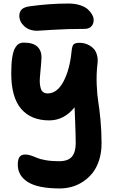

<svg xmlns="http://www.w3.org/2000/svg" viewBox="-20 -835 651 1091"><path d="M191.9 -660.2Q146 -660.2 117.9 -686Q89.8 -711.9 89.8 -745.1Q89.8 -766.6 102.8 -780.8Q115.7 -794.9 152.8 -799.8Q263.2 -814.9 369.1 -814.9Q406.2 -814.9 435.3 -805.4Q464.4 -795.9 480.2 -781Q496.1 -766.1 504.2 -750.7Q512.2 -735.4 512.2 -721.2Q512.2 -698.2 498.5 -684.6Q484.9 -670.9 461.9 -670.9Q360.4 -670.9 277.3 -665.5Q194.3 -660.2 191.9 -660.2ZM319.8 235.8Q196.8 235.8 138.9 199.7Q81.1 163.6 81.1 101.1Q81.1 69.8 91.3 56.4Q101.6 43 124 43Q138.7 43 156.2 48.8Q173.8 54.7 190.2 62Q206.5 69.3 239.7 75.2Q272.9 81.1 314.9 81.1Q367.7 81.1 388.9 54.9Q410.2 28.8 410.2 -20Q410.2 -67.9 407.2 -141.1Q404.3 -214.4 403.8 -225.1Q343.8 -150.9 259.8 -150.9Q156.2 -150.9 100.1 -216.6Q43.9 -282.2 43.9 -418Q43.9 -471.2 49.3 -507.1Q54.7 -543 64.9 -561Q75.2 -579.1 86.9 -585.9Q98.6 -592.8 115.2 -592.8Q168.9 -592.8 192.9 -569.3Q216.8 -545.9 215.8 -506.8Q215.3 -491.2 213.4 -469Q211.4 -446.8 209.7 -429.2Q208 -411.6 206.5 -391.6Q205.1 -371.6 206.8 -356.9Q208.5 -342.3 212.6 -329.8Q216.8 -317.4 226.6 -310.8Q236.3 -304.2 251 -304.2Q304.7 -304.2 340.8 -372.1Q377 -439.9 387.2 -547.9Q390.1 -575.2 399.2 -583.5Q408.2 -591.8 432.1 -591.8Q445.3 -591.8 459.2 -588.6Q473.1 -585.4 488 -577.1Q502.9 -568.8 513.9 -556.4Q524.9 -543.9 531 -522.7Q537.1 -501.5 534.2 -475.1Q526.9 -415 529.5 -354.5Q532.2 -293.9 538.3 -257.3Q544.4 -220.7 550.8 -155.3Q557.1 -89.8 557.1 -20Q557.1 32.2 543 75.7Q528.8 119.1 505.6 148.2Q482.4 177.2 451.4 197.5Q420.4 217.8 387.2 226.8Q354 235.8 319.8 235.8Z"/></svg>

Font: Shantell Sans Irregular Bouncy
Style: Bold
Weight: 700
Designer: Stephen Nixon, Anya Danilova, Shantell Martin
Foundry: Arrow Type
Version: Version 1.006;[9816181b4]